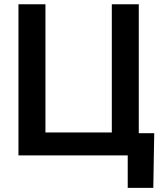

<svg xmlns="http://www.w3.org/2000/svg" viewBox="-20 -748 785 924"><path d="M647.9 0H68.8V-727.5H198.7V-110.4H518.1V-727.5H647.9ZM594.7 156.2V0H554.7V-106.9H722.2L717.8 156.2Z"/></svg>

Font: Inter 20pt SemiBold
Style: Regular
Weight: 600
Version: Version 4.001;git-66647c0bb